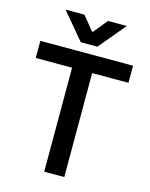

<svg xmlns="http://www.w3.org/2000/svg" viewBox="-132 -989 840 1072"><g transform="rotate(15 288.0 -452.5)"><path d="M230 -601H20V-700H556V-601H346V0H230ZM111 -905H220L285 -825H291L356 -905H465L336 -751H240Z"/></g></svg>

Font: Chakra Petch SemiBold
Style: Regular
Weight: 600
Designer: Katatrad Aksorn Co.,Ltd.
Foundry: Cadson Demak Co.,Ltd.
Version: Version 1.000; ttfautohint (v1.6)